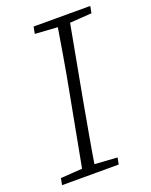

<svg xmlns="http://www.w3.org/2000/svg" viewBox="-129 -744 640 815"><g transform="rotate(-20 190.5 -337.0)"><path d="M8 0 14 -30 133 -38H149L270 -30L264 0ZM105 0 173 -362Q188 -440 201 -518Q214 -596 227 -674H283L216 -312Q202 -234 188 -156Q174 -78 162 0ZM119 -643 125 -674H381L375 -643L257 -635H240Z"/></g></svg>

Font: Source Serif 4 18pt Light
Style: Italic
Weight: 300
Italic angle: -12°
Designer: Frank Grießhammer
Foundry: Adobe Systems Incorporated
Version: Version 4.004;hotconv 1.0.116;makeotfexe 2.5.65601